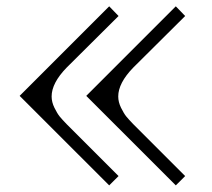

<svg xmlns="http://www.w3.org/2000/svg" viewBox="-20 -699 665 601"><path d="M250 -398.9 530.3 -679.2 559.6 -648.9 397 -487.3Q350.1 -439 350.1 -397Q350.1 -379.4 358.9 -361.6Q367.7 -343.8 375.2 -334.5Q382.8 -325.2 397 -310.5L559.6 -147.9L530.3 -118.7ZM41.5 -398.9 321.8 -679.2 351.1 -648.9 188.5 -487.3Q141.6 -439 141.6 -397Q141.6 -379.4 150.4 -361.6Q159.2 -343.8 166.7 -334.5Q174.3 -325.2 188.5 -310.5L351.1 -147.9L321.8 -118.7Z"/></svg>

Font: Gputeks
Style: Regular
Weight: 500
Version: Version 0.9